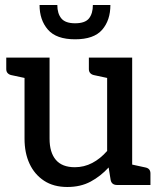

<svg xmlns="http://www.w3.org/2000/svg" viewBox="-20 -739 635 767"><path d="M249 8Q194 8 156 -17Q118 -42 98 -85Q78 -128 78 -185V-509H178V-185Q178 -130 203 -100.5Q228 -71 279 -71Q316 -71 348.5 -88Q381 -105 408 -136V-509H508V0H448Q426 0 422 -20L414 -70Q382 -35 342 -13.5Q302 8 249 8ZM480 0 492 -85 561 -70Q571 -68 576 -62Q581 -56 581 -46V0ZM107 -509 95 -424 25 -439Q16 -441 10.5 -447Q5 -453 5 -463V-509ZM437 -509 425 -424 355 -439Q346 -441 340.5 -447Q335 -453 335 -463V-509ZM280 -582Q205 -582 171.5 -620.5Q138 -659 138 -719H209Q209 -685 225 -665.5Q241 -646 280 -646Q320 -646 335.5 -665.5Q351 -685 351 -719H421Q421 -658 388 -620Q355 -582 280 -582Z"/></svg>

Font: Aleo Medium
Style: Regular
Weight: 500
Designer: Alessio Laiso
Foundry: Alessio Laiso
Version: Version 2.001;gftools[0.9.29]